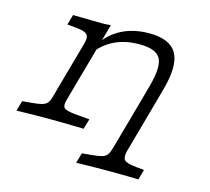

<svg xmlns="http://www.w3.org/2000/svg" viewBox="-109 -710 1119 1025"><g transform="rotate(15 451.0 -197.5)"><path d="M205.6 -201.6 273.4 -443.5Q279 -466.9 275.4 -480.2Q271.8 -493.5 254.8 -500.4Q237.9 -507.3 200.8 -510.5L158.9 -514.5L175 -571Q192.7 -571 221.8 -570.2Q250.8 -569.4 283.9 -569Q316.9 -568.5 345.2 -568.5H346Q355.6 -568.5 364.9 -569.4Q374.2 -570.2 383.9 -571L280.6 -201.6ZM187.1 -2.4Q162.1 -2.4 131.9 -2Q101.6 -1.6 71.4 -1.2Q41.1 -0.8 15.3 0L31.5 -56.5L85.5 -61.3Q121.8 -64.5 140.7 -70.2Q159.7 -75.8 169 -88.3Q178.2 -100.8 184.7 -125.8L205.6 -201.6H280.6L259.7 -125.8Q249.2 -91.9 260.9 -79.8Q272.6 -67.7 320.2 -62.9L403.2 -55.6L386.3 0.8Q354.8 0 319.8 -0.8Q284.7 -1.6 250 -2Q215.3 -2.4 183.9 -2.4H187.9ZM637.9 -201.6 668.5 -312.1Q699.2 -424.2 675 -468.1Q650.8 -512.1 558.9 -512.1Q487.9 -512.1 432.3 -488.3Q376.6 -464.5 333.9 -415.3V-446Q374.2 -512.9 440.7 -547.6Q507.3 -582.3 594.4 -582.3Q709.7 -582.3 746 -517.3Q782.3 -452.4 744.4 -315.3L712.9 -201.6ZM566.9 183.9Q541.9 183.9 511.3 184.3Q480.6 184.7 450.8 185.1Q421 185.5 395.2 186.3L411.3 129.8L465.3 125Q501.6 121.8 520.6 116.1Q539.5 110.5 548.8 97.6Q558.1 84.7 564.5 60.5L637.9 -201.6H712.9L640.3 58.9Q635.5 81.5 638.7 95.2Q641.9 108.9 659.3 115.7Q676.6 122.6 712.9 125.8L754.8 129.8L738.7 186.3Q721 185.5 691.9 185.1Q662.9 184.7 630.2 184.3Q597.6 183.9 568.5 183.9H567.7Z"/></g></svg>

Font: Playfair 5pt SemiExpanded Light
Style: Italic
Weight: 300
Width: 6
Italic angle: -15.6°
Designer: Claus Eggers Sørensen
Foundry: Claus Eggers Sørensen
Version: Version 2.203